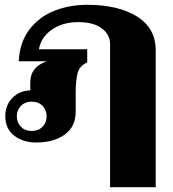

<svg xmlns="http://www.w3.org/2000/svg" viewBox="-20 -583 722 799"><path d="M438 -400Q438 -440 403 -465.5Q368 -491 305 -491Q240 -491 195 -459Q150 -427 142 -378H343V-323Q312 -310 303.5 -280.5Q295 -251 295 -196V-118Q295 -56 249.5 -23Q204 10 131 10Q75 10 38.5 -19Q2 -48 2 -99Q2 -146 32 -176Q62 -206 106 -207V-239Q106 -305 175 -328H58Q62 -408 103 -461Q144 -514 207 -538.5Q270 -563 342 -563Q472 -563 550 -514.5Q628 -466 628 -373V196H438ZM174 -99Q174 -125 157 -142.5Q140 -160 111 -160Q84 -160 67 -142.5Q50 -125 50 -99Q50 -73 67 -55.5Q84 -38 111 -38Q140 -38 157 -55.5Q174 -73 174 -99Z"/></svg>

Font: Taviraj ExtraBold
Style: Regular
Weight: 800
Designer: Katatrad Team
Foundry: CadsonDemak
Version: Version 1.001